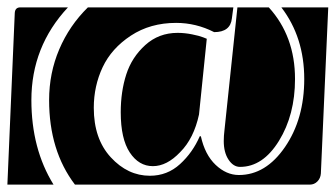

<svg xmlns="http://www.w3.org/2000/svg" viewBox="-20 -510 909 520"><path d="M307 -206Q307 -262 322 -308.5Q337 -355 373.5 -388Q410 -421 461 -421Q480 -421 500 -417Q520 -413 530 -409L540 -405L519 -200Q505 -135 468 -98Q432 -60 394 -60Q356 -60 331.5 -97Q307 -134 307 -206ZM0 -10 20 -475Q21 -490 35 -490H164Q65 -384 65 -239Q65 -107 125 -10ZM113 -239Q113 -312 140.5 -376.5Q168 -441 218 -490H612L608 -460Q604 -423 560 -423Q511 -448 457 -448Q387 -448 334.5 -413.5Q282 -379 258 -328Q234 -277 234 -218Q234 -134 280 -84Q326 -34 386 -34Q433 -34 467.5 -65.5Q502 -97 521 -141H524Q535 -91 564 -63.5Q593 -36 627 -36Q700 -36 752 -112Q804 -188 804 -296Q804 -409 742 -490H869L849 -40Q848 -27 839.5 -18.5Q831 -10 819 -10H183Q113 -102 113 -239ZM586 -128Q586 -142 588 -158L623 -490H708Q779 -412 779 -296Q779 -199 735.5 -128.5Q692 -58 630 -58Q612 -58 599 -77.5Q586 -97 586 -128Z"/></svg>

Font: PrimecolorB
Style: Medium
Weight: 500
Designer: gluk
Foundry: gluk
Version: Version 0.672